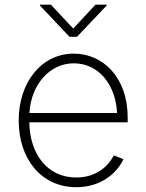

<svg xmlns="http://www.w3.org/2000/svg" viewBox="-20 -780 616 812"><path d="M302.7 11.7C411.1 11.7 477.1 -51.8 502 -106.9L461.4 -123C440.9 -82.5 391.6 -29.3 302.7 -29.3C179.7 -29.3 106 -128.9 104 -262.7H520V-283.2C520 -452.6 415.5 -553.2 292 -553.2C156.2 -553.2 59.1 -433.1 59.1 -270.5C59.1 -107.4 154.8 11.7 302.7 11.7ZM195.3 -760.3H148.9V-756.8L273.9 -624.5H305.7L431.2 -756.8V-760.3H383.8L289.6 -659.2ZM104.5 -302.2C110.8 -420.4 189 -512.2 292 -512.2C397.9 -512.2 469.2 -421.4 475.1 -302.2Z"/></svg>

Font: Raveo ExtraLight
Style: Regular
Weight: 200
Designer: Jakub Foglar, Rasmus Andersson (Inter)
Foundry: Jakubfoglar.com
Version: Version 1.100;Glyphs 3.2.3 (3260)